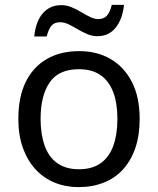

<svg xmlns="http://www.w3.org/2000/svg" viewBox="-20 -755 645 785"><path d="M551 -269Q551 -202 533.5 -150.5Q516 -99 483.5 -63Q451 -27 404.5 -8.5Q358 10 301 10Q248 10 203 -8.5Q158 -27 125 -63Q92 -99 73.5 -150.5Q55 -202 55 -269Q55 -358 85 -419.5Q115 -481 171 -513.5Q227 -546 304 -546Q377 -546 432.5 -513.5Q488 -481 519.5 -419.5Q551 -358 551 -269ZM146 -269Q146 -206 162.5 -159.5Q179 -113 214 -88Q249 -63 303 -63Q357 -63 392 -88Q427 -113 443.5 -159.5Q460 -206 460 -269Q460 -333 443 -378Q426 -423 391.5 -447.5Q357 -472 302 -472Q220 -472 183 -418Q146 -364 146 -269ZM120 -606Q123 -636 131.5 -659.5Q140 -683 154 -699.5Q168 -716 187 -725Q206 -734 230 -734Q252 -734 272.5 -725.5Q293 -717 312 -705.5Q331 -694 348.5 -685.5Q366 -677 382 -677Q405 -677 417.5 -691.5Q430 -706 437 -735H487Q481 -677 453 -642Q425 -607 378 -607Q357 -607 337 -615.5Q317 -624 297.5 -635.5Q278 -647 260.5 -655.5Q243 -664 226 -664Q202 -664 190 -649.5Q178 -635 171 -606Z"/></svg>

Font: Noto Sans Devanagari
Style: Regular
Weight: 400
Designer: Jelle Bosma - Monotype Design Team
Foundry: Monotype Imaging Inc.
Version: Version 2.003